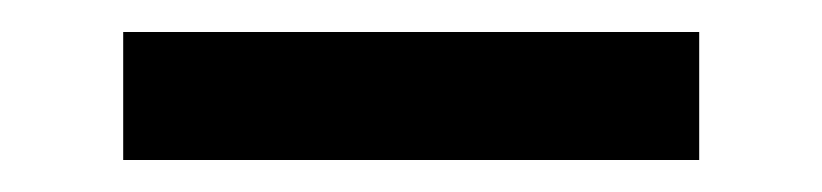

<svg xmlns="http://www.w3.org/2000/svg" viewBox="-20 -730 514 120"><path d="M57 -630V-710H417V-630Z"/></svg>

Font: Mplus 1p Medium
Style: Regular
Weight: 500
Version: Version 1.061